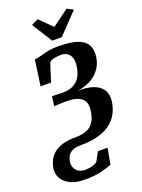

<svg xmlns="http://www.w3.org/2000/svg" viewBox="-262 -1091 1072 1453"><g transform="rotate(-20 274.5 -364.5)"><path d="M157.5 266.5Q87 266.5 41.5 243.5Q-4 220.5 -23.8 184.2Q-43.5 148 -38 108Q-33.5 77.5 -20.2 48Q-7 18.5 19.8 -5.8Q46.5 -30 90.8 -44.5Q135 -59 201.5 -59Q252.5 -59 289 -72.8Q325.5 -86.5 348 -120Q370.5 -153.5 378 -211Q384 -253.5 370 -282.5Q356 -311.5 317 -326Q278 -340.5 209 -338.5L129.5 -335.5L139.5 -412L221.5 -409.5Q254 -408.5 282.2 -416Q310.5 -423.5 333.5 -441.5Q356.5 -459.5 372 -489.2Q387.5 -519 393 -563.5Q399 -606 388.2 -632.2Q377.5 -658.5 356.8 -670.8Q336 -683 310.5 -683Q283 -683 254.8 -677.2Q226.5 -671.5 214 -655.5L168.5 -511.5H84L113 -718Q132 -719.5 151.8 -724.5Q171.5 -729.5 194.8 -735.8Q218 -742 246.2 -746.5Q274.5 -751 310 -751Q410.5 -751 466.8 -730.8Q523 -710.5 543.2 -671.5Q563.5 -632.5 555.5 -576Q549.5 -534.5 530.8 -501.8Q512 -469 483 -444.5Q454 -420 416.5 -404.8Q379 -389.5 335.5 -383.5Q414 -386 464.5 -366.8Q515 -347.5 537 -310.2Q559 -273 552 -222Q545.5 -172.5 523.8 -129.8Q502 -87 462.2 -55.5Q422.5 -24 362 -6.5Q301.5 11 217.5 11Q174 11 148.8 23.5Q123.5 36 112 56.8Q100.5 77.5 97 102Q94 125 102.8 147Q111.5 169 131.8 183.2Q152 197.5 184 197.5Q205 197.5 224 194.5Q243 191.5 258.5 185.2Q274 179 285 170L323.5 98H401.5L378 226.5Q347 239.5 295 253Q243 266.5 157.5 266.5ZM285 -806.5 182 -970 236.5 -996.5Q261.5 -972 286.5 -947.5Q311.5 -923 336 -898.5Q369.5 -923 402.8 -947.5Q436 -972 469.5 -996.5L519.5 -971L362.5 -806.5Z"/></g></svg>

Font: Merriweather ExtraBold
Style: Italic
Weight: 800
Italic angle: -7.8°
Version: Version 2.101